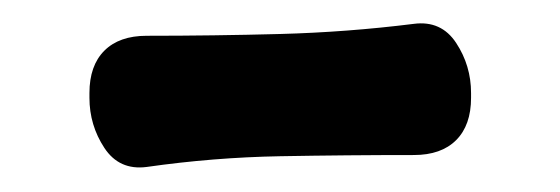

<svg xmlns="http://www.w3.org/2000/svg" viewBox="-20 -335 470 161"><path d="M375 -253Q375 -230 362.5 -217.5Q350 -205 327 -205Q271 -205 215 -204Q159 -203 103 -195Q80 -192 67.5 -211Q55 -230 55 -253V-257Q55 -280 67.5 -292.5Q80 -305 103 -305Q159 -305 215 -306.5Q271 -308 327 -315Q350 -318 362.5 -299Q375 -280 375 -257Z"/></svg>

Font: Winky Sans Medium
Style: Regular
Weight: 500
Designer: Simon Atzbach
Foundry: typofactur
Version: Version 1.205